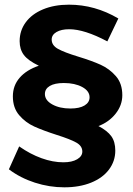

<svg xmlns="http://www.w3.org/2000/svg" viewBox="-20 -714 570 821"><path d="M276 -589Q242 -589 221.5 -577Q201 -565 201 -545Q201 -520 228 -505Q255 -490 314 -472Q373 -454 410.5 -437Q448 -420 475.5 -388.5Q503 -357 503 -307Q503 -264 474.5 -228Q446 -192 401 -175Q439 -155 456 -131.5Q473 -108 473 -70Q473 -25 446 11Q419 47 369.5 67Q320 87 255 87Q191 87 129 67Q67 47 18 10L62 -88Q109 -55 157.5 -37.5Q206 -20 251 -20Q288 -20 310 -33Q332 -46 332 -66Q332 -90 306 -104.5Q280 -119 223 -137Q164 -156 126.5 -173Q89 -190 62 -221.5Q35 -253 35 -302Q35 -348 64 -381.5Q93 -415 146 -433Q100 -455 82 -479Q64 -503 64 -538Q64 -583 90 -618.5Q116 -654 164 -674Q212 -694 275 -694Q386 -694 486 -635L439 -537Q341 -589 276 -589ZM172 -312Q172 -285 203.5 -267.5Q235 -250 281 -250Q320 -250 341.5 -263Q363 -276 363 -298Q363 -325 331.5 -342Q300 -359 253 -359Q214 -359 193 -346.5Q172 -334 172 -312Z"/></svg>

Font: Montserrat arm2 SemiBold
Style: Regular
Weight: 600
Designer: Julieta Ulanovsky
Foundry: Julieta Ulanovsky
Version: Version 6.000